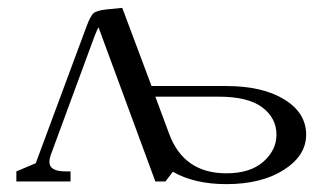

<svg xmlns="http://www.w3.org/2000/svg" viewBox="-20 -466 844 493"><path d="M22 0V-25.9L71.8 -46.9L202.1 -397.9Q211.9 -424.3 219.7 -431.6Q227.5 -439 253.9 -441.9L293.9 -445.8L369.1 -245.1H561Q653.8 -245.1 710 -210.7Q766.1 -176.3 766.1 -120.1Q766.1 -66.4 708.7 -29.8Q651.4 6.8 561 6.8Q479.5 6.8 423.8 -24.9L404.8 0H378.9L232.9 -396Q229.5 -390.6 223.1 -374L109.9 -66.9Q106.9 -58.1 106.9 -49.8Q106.9 -25.9 148.9 -25.9H161.1V0ZM378.9 -217.8 414.1 -123Q451.7 -21 561 -21Q622.6 -21 656.2 -50.8Q689.9 -80.6 689.9 -120.1Q689.9 -162.6 653.6 -190.2Q617.2 -217.8 541 -217.8Z"/></svg>

Font: Dihjauti S
Style: Regular
Weight: 400
Designer: T. Christopher White
Version: Version 3.0.0